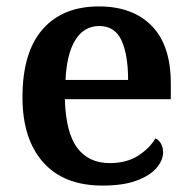

<svg xmlns="http://www.w3.org/2000/svg" viewBox="-20 -568 597 598"><path d="M299 10Q179 10 114.5 -62.5Q50 -135 50 -265Q50 -405 112.5 -476.5Q175 -548 288 -548Q393 -548 452.5 -487.5Q512 -427 512 -308V-259H182Q185 -155 220.5 -107.5Q256 -60 322 -60Q374 -60 410 -83Q446 -106 464 -137Q475 -132 481.5 -120.5Q488 -109 488 -94Q488 -69 467.5 -45Q447 -21 405.5 -5.5Q364 10 299 10ZM379 -319Q379 -397 358.5 -442Q338 -487 289 -487Q242 -487 215 -444Q188 -401 184 -319Z"/></svg>

Font: Noto Serif Armenian SemiBold
Style: Regular
Weight: 600
Version: Version 2.007